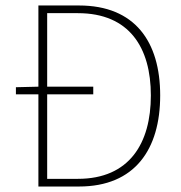

<svg xmlns="http://www.w3.org/2000/svg" viewBox="-20 -680 660 700"><path d="M120 0H268C472 0 564 -136 564 -332C564 -528 472 -660 268 -660H120V-364L38 -362V-336H120ZM152 -28V-336H320V-364H152V-632H264C452 -632 530 -506 530 -332C530 -158 452 -28 264 -28Z"/></svg>

Font: Source Sans Pro ExtraLight
Style: Regular
Weight: 200
Designer: Paul D. Hunt
Foundry: Adobe Systems Incorporated
Version: Version 3.006;hotconv 1.0.111;makeotfexe 2.5.65597